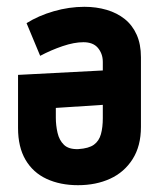

<svg xmlns="http://www.w3.org/2000/svg" viewBox="-20 -531 466 564"><path d="M282 -349V-324L33 -311V-155Q33 -99 55 -61.5Q77 -24 117 -5.5Q157 13 209 13Q262 13 303.5 -6Q345 -25 369.5 -63.5Q394 -102 394 -158V-363Q394 -401 381.5 -429Q369 -457 346.5 -475Q324 -493 293.5 -502Q263 -511 228 -511Q183 -511 138 -498Q93 -485 58 -463L98 -367Q130 -384 164 -395.5Q198 -407 225 -407Q239 -407 249.5 -403Q260 -399 267 -391Q274 -383 278 -372.5Q282 -362 282 -349ZM144 -185V-214L282 -223V-184Q282 -157 276.5 -137Q271 -117 256 -106Q241 -95 210 -93Q182 -92 168 -105.5Q154 -119 149 -141Q144 -163 144 -185Z"/></svg>

Font: Advent Pro
Style: Regular
Weight: 400
Designer: VivaRado, Andreas Kalpakidis
Foundry: VivaRado, Andreas Kalpakidis
Version: Version 3.000